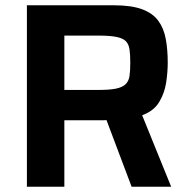

<svg xmlns="http://www.w3.org/2000/svg" viewBox="-20 -708 716 728"><path d="M82 0V-688H411Q478 -688 518.5 -673Q559 -658 580 -629.5Q601 -601 608.5 -560.5Q616 -520 616 -470Q616 -435 610 -395Q604 -355 583.5 -321Q563 -287 519 -271L629 0H479L375 -276L410 -257Q403 -254 393.5 -253Q384 -252 372 -252H224V0ZM224 -367H354Q396 -367 420 -372Q444 -377 456 -388.5Q468 -400 471 -419.5Q474 -439 474 -470Q474 -501 471 -521Q468 -541 457 -552Q446 -563 421.5 -568Q397 -573 355 -573H224Z"/></svg>

Font: Saira Thin SemiBold
Style: Regular
Weight: 600
Version: Version 1.101